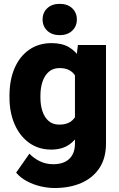

<svg xmlns="http://www.w3.org/2000/svg" viewBox="-20 -760 614 988"><path d="M260.7 207.5Q227.1 207.5 189.7 199Q152.3 190.4 118.9 172.6Q85.4 154.8 63 128.4L131.3 30.8Q152.8 53.7 184.1 69.3Q215.3 85 254.4 85Q308.1 85 336.9 57.1Q365.7 29.3 365.7 -21.5V-403.3L380.9 -528.3H525.4V-20.5Q525.4 52.7 492.2 103.8Q459 154.8 399.2 181.2Q339.4 207.5 260.7 207.5ZM244.1 9.8Q178.2 9.8 129.9 -25.1Q81.5 -60.1 55.2 -120.6Q28.8 -181.2 28.8 -257.8V-268.1Q28.8 -348.1 54.9 -408.9Q81.1 -469.7 129.9 -503.9Q178.7 -538.1 245.1 -538.1Q299.3 -538.1 334.7 -517.3Q370.1 -496.6 392.1 -459.2Q414.1 -421.9 426.3 -372.3Q438.5 -322.8 446.3 -265.1V-255.4Q435.5 -183.6 413.1 -123.3Q390.6 -63 349.9 -26.6Q309.1 9.8 244.1 9.8ZM285.2 -118.7Q321.3 -118.7 343.3 -133.8Q365.2 -148.9 376 -176.8Q386.7 -204.6 386.7 -241.7V-278.8Q386.7 -311 380.9 -335.7Q375 -360.4 362.5 -376.7Q350.1 -393.1 331.3 -401.4Q312.5 -409.7 286.1 -409.7Q253.4 -409.7 231.7 -391.1Q210 -372.6 199 -340.6Q188 -308.6 188 -268.1V-257.8Q188 -218.8 198.5 -187.3Q209 -155.8 230.5 -137.2Q252 -118.7 285.2 -118.7ZM287.1 -579.1Q247.6 -579.1 223.4 -601.8Q199.2 -624.5 199.2 -659.7Q199.2 -695.3 223.4 -717.8Q247.6 -740.2 287.1 -740.2Q327.1 -740.2 351.3 -717.8Q375.5 -695.3 375.5 -659.7Q375.5 -624.5 351.3 -601.8Q327.1 -579.1 287.1 -579.1Z"/></svg>

Font: Heebo ExtraBold
Style: Regular
Weight: 800
Designer: Oded Ezer
Foundry: Ezer Type House
Version: Version 3.100